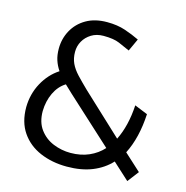

<svg xmlns="http://www.w3.org/2000/svg" viewBox="-105 -795 877 906"><g transform="rotate(15 334.0 -342.0)"><path d="M458 -121Q430 -90 390 -72.5Q350 -55 300 -55Q256 -55 215.5 -71.5Q175 -88 149 -123Q123 -158 123 -212Q124 -261 143 -301Q162 -341 196 -362Q205 -354 214.5 -344.5Q224 -335 234 -326ZM594 4 636 -51 554 -126Q575 -167 587 -217Q599 -267 602 -325L538 -351Q535 -300 524.5 -256.5Q514 -213 496 -177L298 -362Q266 -393 243.5 -417Q221 -441 209.5 -465.5Q198 -490 198 -522Q198 -550 211.5 -574Q225 -598 250 -613.5Q275 -629 309 -629Q359 -629 386.5 -617Q414 -605 441 -593L469 -654Q436 -670 397.5 -683Q359 -696 309 -696Q249 -696 207 -671.5Q165 -647 142.5 -606Q120 -565 120 -516Q120 -485 128 -460.5Q136 -436 151 -414Q103 -383 73.5 -329Q44 -275 43 -210Q43 -137 77 -87.5Q111 -38 169.5 -13Q228 12 300 12Q371 12 424 -9.5Q477 -31 513 -70Z"/></g></svg>

Font: Catamaran
Style: Regular
Weight: 400
Designer: Pria Ravichandran
Version: Version 2.000